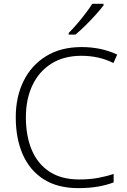

<svg xmlns="http://www.w3.org/2000/svg" viewBox="-20 -969 661 999"><path d="M403.8 -678.7Q312.5 -678.7 247.8 -638.2Q183.1 -597.7 148.9 -525.6Q114.7 -453.6 114.7 -358.9Q114.7 -260.7 145.5 -188.2Q176.3 -115.7 238 -75.4Q299.8 -35.2 392.1 -35.2Q445.3 -35.2 489.5 -43.2Q533.7 -51.3 571.3 -64V-20Q535.6 -6.3 491 1.7Q446.3 9.8 387.2 9.8Q279.8 9.8 207.5 -36.1Q135.3 -82 98.6 -165Q62 -248 62 -358.9Q62 -464.8 102.5 -547.1Q143.1 -629.4 219.7 -676.8Q296.4 -724.1 404.3 -724.1Q506.8 -724.1 589.8 -685.1L570.3 -641.1Q531.2 -660.6 489.5 -669.7Q447.8 -678.7 403.8 -678.7ZM518.6 -949.2V-940.9Q502.9 -919.9 478 -892.3Q453.1 -864.7 425.3 -837.2Q397.5 -809.6 372.6 -789.1H337.4V-797.4Q356.9 -816.9 380.4 -844Q403.8 -871.1 425 -899.2Q446.3 -927.2 460 -949.2Z"/></svg>

Font: Open Sans Light
Style: Regular
Weight: 300
Designer: Monotype Design Team
Foundry: Monotype Imaging Inc.
Version: Version 3.000; ttfautohint (v1.8.4)